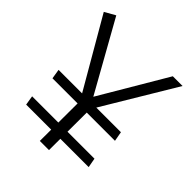

<svg xmlns="http://www.w3.org/2000/svg" viewBox="-194 -815 934 934"><g transform="rotate(45 273.0 -347.5)"><path d="M54 -309 62 -259H492L483 -309ZM54 -127 62 -78H492L483 -127ZM297 0 298 -283 536 -680H469L266 -336L65 -695L10 -664L235 -276L234 0Z"/></g></svg>

Font: Catamaran Light
Style: Regular
Weight: 300
Designer: Pria Ravichandran
Version: Version 2.000